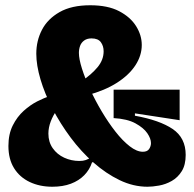

<svg xmlns="http://www.w3.org/2000/svg" viewBox="-20 -695 737 730"><path d="M541 15Q487 15 435 -10Q383 -35 335.5 -77Q288 -119 248.5 -172Q209 -225 179.5 -282Q150 -339 134 -393Q118 -447 118 -491Q118 -540 139.5 -581.5Q161 -623 206.5 -649Q252 -675 323 -675Q390 -675 433 -652.5Q476 -630 497.5 -595.5Q519 -561 519 -524Q519 -484 495 -447Q471 -410 425 -380.5Q379 -351 312 -333L291 -387Q327 -411 350.5 -439Q374 -467 374 -500Q374 -520 363.5 -534.5Q353 -549 328 -549Q311 -549 300 -541Q289 -533 284.5 -520.5Q280 -508 280 -494Q280 -471 291.5 -434.5Q303 -398 322.5 -355.5Q342 -313 367 -271Q392 -229 419 -194.5Q446 -160 473 -139Q500 -118 523 -118Q540 -118 547 -128.5Q554 -139 554 -151Q554 -168 540 -188.5Q526 -209 495 -226Q464 -243 412 -246V-354H663V-238L493 -264V-255Q587 -238 636.5 -204.5Q686 -171 686 -106Q686 -68 671 -44Q656 -20 633 -7Q610 6 585 10.5Q560 15 541 15ZM179 15Q131 15 93 -3Q55 -21 33.5 -55.5Q12 -90 12 -140Q12 -185 28.5 -218Q45 -251 70 -273.5Q95 -296 121.5 -309.5Q148 -323 168 -329L196 -276Q182 -257 173 -233.5Q164 -210 164 -187Q164 -155 180.5 -131.5Q197 -108 224 -95.5Q251 -83 282 -83Q296 -83 306 -86.5Q316 -90 327 -97L338 -78H330Q321 -50 300.5 -29Q280 -8 249.5 3.5Q219 15 179 15Z"/></svg>

Font: Bricolage Grotesque 96pt ExtraBold
Style: Regular
Weight: 800
Designer: Mathieu Triay
Foundry: Atelier Triay
Version: Version 1.001;gftools[0.9.33.dev8+g029e19f]